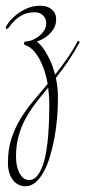

<svg xmlns="http://www.w3.org/2000/svg" viewBox="-20 -252 300 673"><path d="M108.9 -106Q111.3 -105 119.1 -97.4Q127 -89.8 136.5 -75.4Q146 -61 156 -39.8Q166 -18.6 172.9 9.8Q193.4 -15.6 213.9 -44.7Q234.4 -73.7 252.9 -108.9L259.8 -105Q239.3 -67.4 218.3 -36.4Q197.3 -5.4 175.8 21Q179.2 36.6 181.2 54.4Q183.1 72.3 183.1 92.8Q183.1 125.5 180.2 161.1Q177.2 196.8 170.9 231Q164.6 265.1 155.3 295.9Q146 326.7 133.3 350.1Q120.6 373.5 104.5 387.2Q88.4 400.9 68.8 400.9Q57.1 400.9 45.9 395.8Q34.7 390.6 26.4 380.4Q18.1 370.1 12.9 354.7Q7.8 339.4 7.8 318.8Q7.8 272.9 19.3 236.3Q30.8 199.7 49.8 167.7Q68.8 135.7 94 105.5Q119.1 75.2 147 42Q141.6 10.7 132.6 -13.2Q123.5 -37.1 113.3 -53.5Q103 -69.8 92.8 -79.1Q82.5 -88.4 75.2 -90.8Q70.3 -93.3 67.1 -94.5Q64 -95.7 64 -100.1Q64 -102.5 65.9 -104.7Q67.9 -106.9 73.2 -106.9Q80.6 -106.9 92.3 -111.3Q104 -115.7 115 -124Q126 -132.3 134 -144Q142.1 -155.8 142.1 -170.9Q142.1 -187.5 130.6 -198.2Q119.1 -209 102.1 -209Q77.1 -209 59.8 -200Q42.5 -190.9 31.5 -179.9Q20.5 -168.9 14.2 -159.9Q7.8 -150.9 4.9 -150.9Q2 -150.9 1 -152.6Q0 -154.3 0 -155.8Q0 -158.2 8.3 -170.4Q16.6 -182.6 32.5 -196.3Q48.3 -210 70.8 -220.9Q93.3 -231.9 122.1 -231.9Q146 -231.9 161.4 -219Q176.8 -206.1 176.8 -185.1Q176.8 -162.6 166 -147.7Q155.3 -132.8 142.6 -123.5Q127.4 -112.8 108.9 -106ZM152.8 113.8Q152.8 97.2 151.6 83Q150.4 68.8 148.9 55.2Q125.5 83 105 109.6Q84.5 136.2 69.1 164.8Q53.7 193.4 44.9 225.8Q36.1 258.3 36.1 298.8Q36.1 311.5 38.6 325.7Q41 339.8 46.6 351.6Q52.2 363.3 60.8 371.1Q69.3 378.9 82 378.9Q98.6 378.9 110.1 365Q121.6 351.1 129.6 328.4Q137.7 305.7 142.3 277.1Q147 248.5 149.2 219Q151.4 189.5 152.1 161.9Q152.8 134.3 152.8 113.8Z"/></svg>

Font: Stalemate
Style: Regular
Weight: 400
Designer: Astigmatic (AOETI)
Foundry: Astigmatic (AOETI)
Version: Version 001.000